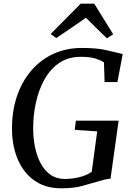

<svg xmlns="http://www.w3.org/2000/svg" viewBox="-20 -1011 715 1039"><path d="M313 8Q242 8 191.5 -18.8Q141 -45.5 108.8 -90.5Q76.5 -135.5 61 -191.5Q45.5 -247.5 45 -305.5Q43.5 -406 71 -488Q98.5 -570 149.2 -629Q200 -688 269.5 -719.8Q339 -751.5 422 -751.5Q500.5 -751.5 546.2 -741.5Q592 -731.5 620 -724.5Q626 -723 632 -721.5Q638 -720 644 -718.5L615.5 -567H546L542.5 -673.5Q524 -685.5 495.8 -694.5Q467.5 -703.5 416.5 -703.5Q348 -703.5 299.2 -669.5Q250.5 -635.5 219.5 -579Q188.5 -522.5 173.8 -453.5Q159 -384.5 159.5 -314.5Q159.5 -263.5 169.5 -214.8Q179.5 -166 200 -127.2Q220.5 -88.5 253 -65.5Q285.5 -42.5 331 -42.5Q370 -42.5 410.5 -52.5Q451 -62.5 476.5 -81.5L506 -300L384.5 -308.5L390.5 -358H622L578 -44Q563 -43.5 544.8 -38.8Q526.5 -34 505 -27.5Q467.5 -16.5 422.2 -4.2Q377 8 313 8ZM254 -827 416.5 -991H490L592.5 -825.5L558.5 -803.5Q530 -831 501.5 -859Q473 -887 445 -915Q406 -887.5 365.8 -860Q325.5 -832.5 284.5 -805Z"/></svg>

Font: Merriweather Text Regular
Style: Italic
Weight: 400
Italic angle: -7.8°
Designer: Eben Sorkin
Foundry: Eben Sorkin
Version: Version 2.100; ttfautohint (v1.7.19-72a1) -l 8 -r 50 -G 200 